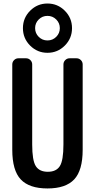

<svg xmlns="http://www.w3.org/2000/svg" viewBox="-20 -1062 540 1092"><path d="M299.8 -852.5Q320.3 -873 320.3 -901.9Q320.3 -930.7 299.8 -951.2Q279.3 -971.7 250 -971.7Q220.7 -971.7 200.2 -951.2Q179.7 -930.7 179.7 -901.9Q179.7 -873 200.2 -852.5Q220.7 -832 250 -832Q279.3 -832 299.8 -852.5ZM151.4 -802.7Q110.4 -843.8 110.4 -901.9Q110.4 -960 151.4 -1001Q192.4 -1042 250 -1042Q307.6 -1042 348.6 -1001Q389.6 -960 389.6 -901.9Q389.6 -843.8 348.6 -802.7Q307.6 -761.7 250 -761.7Q192.4 -761.7 151.4 -802.7ZM49.8 -210V-695.3Q49.8 -710 60.1 -720.2Q70.3 -730.5 85 -730.5H127.9Q142.6 -730.5 152.8 -720.2Q163.1 -710 163.1 -695.3V-240.2Q163.1 -149.4 183.6 -117.2Q204.1 -85 252 -85Q299.8 -85 320.3 -117.2Q340.8 -149.4 340.8 -240.2V-695.3Q340.8 -710 351.1 -720.2Q361.3 -730.5 376 -730.5H415Q429.7 -730.5 439.9 -720.2Q450.2 -710 450.2 -695.3V-210Q450.2 -92.8 401.9 -41.5Q353.5 9.8 250 9.8Q146.5 9.8 98.1 -41.5Q49.8 -92.8 49.8 -210Z"/></svg>

Font: Rounded-L Mgen+ 1m medium
Style: Regular
Weight: 500
Designer: [Source Han Sans]
Ryoko NISHIZUKA  (kana & ideographs); Paul D. Hunt (Latin, Greek & Cyrillic); Wenlong ZHANG  (bopomofo
Version: Version 1.059.20150602